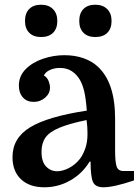

<svg xmlns="http://www.w3.org/2000/svg" viewBox="-20 -784 588 814"><path d="M33 -118Q33 -199 108 -244.5Q183 -290 348 -315Q344 -368 337 -397Q330 -426 319 -445Q305 -469 284 -482.5Q263 -496 234 -496Q211 -496 192 -487.5Q173 -479 166 -464Q180 -456 186 -440.5Q192 -425 192 -413Q192 -388 171.5 -370Q151 -352 123 -352Q94 -352 77 -371Q60 -390 60 -421Q60 -462 89 -491Q118 -520 162.5 -535Q207 -550 253 -550Q298 -550 334.5 -537Q371 -524 394 -502Q468 -435 468 -281V-146Q468 -97 474.5 -78Q481 -59 503 -59H548V-19Q462 10 418 10Q385 10 374.5 -12Q364 -34 364 -99H360Q329 -48 278 -19Q227 10 168 10Q105 10 69 -24Q33 -58 33 -118ZM222 -58Q246 -58 273 -72Q300 -86 320 -112Q332 -128 341.5 -154.5Q351 -181 351 -217Q351 -231 350 -246.5Q349 -262 347 -275Q274 -260 232 -242.5Q190 -225 173 -201Q156 -177 156 -141Q156 -98 175.5 -78Q195 -58 222 -58ZM86 -695Q86 -728 104 -746Q122 -764 154 -764Q186 -764 204.5 -745.5Q223 -727 223 -695Q223 -663 205 -645Q187 -627 154 -627Q122 -627 104 -645Q86 -663 86 -695ZM316 -695Q316 -728 334 -746Q352 -764 384 -764Q416 -764 434.5 -745.5Q453 -727 453 -695Q453 -663 435 -645Q417 -627 384 -627Q352 -627 334 -645Q316 -663 316 -695Z"/></svg>

Font: Domine SemiBold
Style: Regular
Weight: 600
Designer: Pablo Impallari, Rodrigo Fuenzalida, Brenda Gallo
Foundry: Pablo Impallari, Rodrigo Fuenzalida, Brenda Gallo
Version: Version 2.000